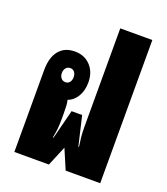

<svg xmlns="http://www.w3.org/2000/svg" viewBox="-129 -782 757 872"><g transform="rotate(20 249.5 -346.0)"><path d="M42 0V-396Q42 -457 69 -490Q96 -523 145 -523Q192 -523 221 -492Q250 -461 250 -411Q250 -372 233 -343.5Q216 -315 188 -305Q191 -294 192 -279.5Q193 -265 193 -242V-218Q193 -187 191 -168Q189 -149 184 -122H187L223 -263H274L307 -122H310Q306 -149 304 -168.5Q302 -188 302 -218V-692H457V0H290L249 -96L209 0ZM151 -377Q164 -377 171.5 -386.5Q179 -396 179 -411Q179 -426 171.5 -435.5Q164 -445 151 -445Q138 -445 130 -435.5Q122 -426 122 -411Q122 -396 130 -386.5Q138 -377 151 -377Z"/></g></svg>

Font: Noto Sans Thai Looped UI Condensed Black
Style: Regular
Weight: 900
Width: 3
Designer: Cadson Demak Team
Foundry: Cadson Demak Co., Ltd.
Version: Version 1.000; ttfautohint (v1.8.4.7-5d5b)